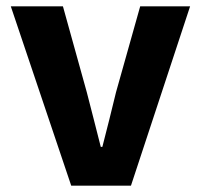

<svg xmlns="http://www.w3.org/2000/svg" viewBox="-20 -584 631 604"><path d="M204 0 14 -564H178L253 -294Q264 -252 275 -208.5Q286 -165 297 -122H302Q313 -165 324 -208.5Q335 -252 345 -294L421 -564H578L392 0Z"/></svg>

Font: Noto Sans TC ExtraBold
Style: Regular
Weight: 800
Designer: Ryoko NISHIZUKA  (kana, bopomofo & ideographs); Paul D. Hunt (Latin, Greek & Cyrillic); Sandoll Communications , Soo-you
Foundry: Adobe
Version: Version 2.004-H2;hotconv 1.0.118;makeotfexe 2.5.65603